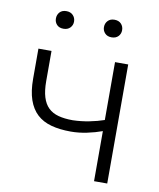

<svg xmlns="http://www.w3.org/2000/svg" viewBox="-81 -775 694 839"><g transform="rotate(10 266.0 -355.5)"><path d="M452.1 0H393.6V-222.2Q362.8 -210.9 326.9 -203.4Q291 -195.8 255.4 -195.8Q206.1 -195.8 168.5 -206.1Q130.9 -216.3 105.5 -239.7Q80.1 -263.2 66.9 -301.3Q53.7 -339.4 53.7 -394.5V-528.3H111.8V-394.5Q111.8 -352.1 120.6 -323.5Q129.4 -294.9 147 -277.8Q164.6 -260.7 191.7 -253.4Q218.8 -246.1 255.4 -246.1Q292.5 -247.1 328.4 -254.2Q364.3 -261.2 393.6 -271.5V-528.3H452.1ZM106 -671.4Q106 -688 116.5 -699.5Q127 -710.9 146 -710.9Q164.6 -710.9 175.5 -699.5Q186.5 -688 186.5 -671.4Q186.5 -655.3 175.5 -644Q164.6 -632.8 146 -632.8Q127 -632.8 116.5 -644Q106 -655.3 106 -671.4ZM319.3 -670.9Q319.3 -687.5 330.1 -699Q340.8 -710.4 359.4 -710.4Q378.4 -710.4 389.2 -699Q399.9 -687.5 399.9 -670.9Q399.9 -654.8 389.2 -643.6Q378.4 -632.3 359.4 -632.3Q340.8 -632.3 330.1 -643.6Q319.3 -654.8 319.3 -670.9Z"/></g></svg>

Font: Melbourne
Style: Light
Weight: 300
Designer: Google
Version: Version 2.000980; 2014